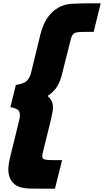

<svg xmlns="http://www.w3.org/2000/svg" viewBox="-20 -934 623 1150"><path d="M309 196H227Q195 196 166.5 195.5Q138 195 130 193Q89 188 67 169.5Q45 151 36.5 124.5Q28 98 30.5 67Q33 36 41 6L94 -210Q104 -247 95 -266Q86 -285 42 -292L75 -425Q121 -432 139.5 -449Q158 -466 166 -498L221 -724Q228 -754 241 -785Q254 -816 275.5 -842.5Q297 -869 328 -887.5Q359 -906 403 -911Q407 -911 417 -911.5Q427 -912 440.5 -912.5Q454 -913 469.5 -913.5Q485 -914 501 -914H583L541 -743H487Q460 -743 445 -741Q430 -739 421.5 -732.5Q413 -726 408.5 -713.5Q404 -701 399 -679L354 -500Q343 -452 324 -419Q305 -386 265 -359Q281 -345 288.5 -330.5Q296 -316 297 -299.5Q298 -283 294.5 -262.5Q291 -242 285 -217L241 -39Q235 -17 233.5 -4.5Q232 8 237 14.5Q242 21 256.5 23Q271 25 297 25H352Z"/></svg>

Font: TypoPRO Sinkin Sans
Style: 900 X Black Italic
Weight: 950
Italic angle: -112°
Designer: Keith Bates
Foundry: K-Type
Version: Sinkin Sans (version 1.0)  by Keith Bates   •   © 2014   www